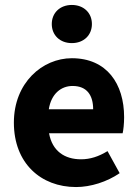

<svg xmlns="http://www.w3.org/2000/svg" viewBox="-20 -743 558 775"><path d="M287 12C346 12 412 -9 463 -44L414 -133C378 -111 344 -100 307 -100C241 -100 191 -133 178 -205H475C478 -217 481 -244 481 -270C481 -405 411 -508 270 -508C151 -508 36 -409 36 -248C36 -84 145 12 287 12ZM177 -302C187 -365 227 -396 273 -396C332 -396 356 -357 356 -302ZM270 -569C318 -569 351 -601 351 -646C351 -691 318 -723 270 -723C222 -723 189 -691 189 -646C189 -601 222 -569 270 -569Z"/></svg>

Font: Giro Sans Regular
Style: Bold
Weight: 700
Designer: Paul D. Hunt
Foundry: Adobe Systems Incorporated
Version: Version 1.000;PS 1.0;hotconv 1.0.88;makeotf.lib2.5.647800